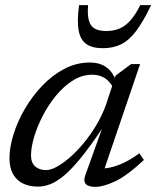

<svg xmlns="http://www.w3.org/2000/svg" viewBox="-20 -719 610 749"><path d="M312.5 -34.5 377.5 -216Q331.5 -147.5 295.5 -103.2Q259.5 -59 230.2 -34.5Q201 -10 176.2 -0.5Q151.5 9 128.5 9Q95 9 70 -3Q45 -15 31 -39.8Q17 -64.5 17 -102Q17 -145 32.8 -195.2Q48.5 -245.5 77.2 -294.8Q106 -344 145.2 -385Q184.5 -426 231.2 -450.5Q278 -475 330 -475Q370.5 -475 395.5 -456.2Q420.5 -437.5 434 -402L423 -373Q410.5 -400.5 389.2 -414Q368 -427.5 340 -427.5Q300 -427.5 264.2 -405Q228.5 -382.5 198.5 -346Q168.5 -309.5 146.8 -267.2Q125 -225 113 -184.2Q101 -143.5 101 -113Q101 -84 117.2 -69.8Q133.5 -55.5 160 -55.5Q183 -55.5 215.8 -76.8Q248.5 -98 282.8 -134Q317 -170 346.8 -216.2Q376.5 -262.5 394 -312L431 -424L491.5 -469H526.5L379.5 -37L364.5 -62.5Q384.5 -60 410 -65.5Q435.5 -71 464.5 -84.8Q493.5 -98.5 523.5 -121L541.5 -95Q475 -33 429 -11.5Q383 10 352 10Q325 10 314.8 -1.2Q304.5 -12.5 312.5 -34.5ZM394.5 -598Q422.5 -598 445.2 -607.2Q468 -616.5 488.2 -638.8Q508.5 -661 527 -699H569.5Q539 -635 511.2 -598.2Q483.5 -561.5 452.5 -546.2Q421.5 -531 381.5 -531Q340 -531 316.8 -547.2Q293.5 -563.5 286.8 -600.2Q280 -637 288.5 -699H323.5Q320.5 -660 327 -638Q333.5 -616 350.2 -607Q367 -598 394.5 -598Z"/></svg>

Font: Newsreader 12pt
Style: Italic
Weight: 400
Italic angle: -17°
Version: Version 1.003